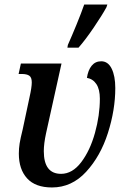

<svg xmlns="http://www.w3.org/2000/svg" viewBox="-20 -816 546 846"><path d="M63 -139Q63 -162 66.5 -184Q70 -206 80 -246L110 -387Q120 -431 120 -453Q120 -475 109 -482.5Q98 -490 76 -490H62L72 -536H251L183 -229Q173 -183 173 -150Q173 -50 249 -50Q299 -50 338 -101.5Q377 -153 398.5 -230.5Q420 -308 420 -381Q420 -422 405 -445Q390 -468 363 -473Q368 -507 384 -526.5Q400 -546 426 -546Q456 -546 472 -513.5Q488 -481 488 -428Q488 -332 455.5 -230Q423 -128 359.5 -59Q296 10 209 10Q136 10 99.5 -30Q63 -70 63 -139ZM279 -618Q296 -656 317.5 -708.5Q339 -761 351 -796H453L449 -784Q430 -749 393 -694.5Q356 -640 326 -606H277Z"/></svg>

Font: Noto Serif CondSemiBold
Style: Italic
Weight: 600
Width: 3
Italic angle: -12°
Designer: Monotype Design Team
Foundry: Monotype Imaging Inc.
Version: Version 1.001